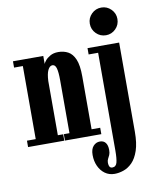

<svg xmlns="http://www.w3.org/2000/svg" viewBox="-104 -828 929 1154"><g transform="rotate(-10 360.0 -251.0)"><path d="M16 0V-39H69.5V-485H16V-523.5H201V-474.5Q202 -480 212.8 -493.8Q223.5 -507.5 243.8 -519.2Q264 -531 293.5 -531Q326.5 -531 353 -516.8Q379.5 -502.5 395 -466.2Q410.5 -430 410.5 -362V-39H463V0H241V-39H275.5V-361.5Q275.5 -411.5 268.8 -435.2Q262 -459 245.5 -459Q236.5 -459 229.5 -453Q222.5 -447 217 -435.5Q211.5 -424 208.5 -407.5Q205.5 -391 204.5 -370V-39H237V0ZM501 249Q467.5 249 442.5 231Q417.5 213 403.5 182.5Q389.5 152 389.5 114.5Q389.5 78.5 406.2 60.2Q423 42 446.5 42Q469 42 481 57.5Q493 73 493 102Q493 120.5 487.8 132Q482.5 143.5 477.2 153.2Q472 163 472 175.5Q472 184 473.8 191.8Q475.5 199.5 480.2 204.2Q485 209 493 209Q516 209 522.5 184.8Q529 160.5 529 111V-485H471V-523.5H664V20.5Q664 90 648.8 135Q633.5 180 609 204.8Q584.5 229.5 556 239.2Q527.5 249 501 249ZM594.5 -580.5Q559.5 -580.5 534.8 -605.2Q510 -630 510 -665.5Q510 -700 534.8 -724.8Q559.5 -749.5 594.5 -749.5Q629 -749.5 653.8 -724.8Q678.5 -700 678.5 -665.5Q678.5 -630 653.8 -605.2Q629 -580.5 594.5 -580.5Z"/></g></svg>

Font: Imbue Thin 10pt ExtraBold
Style: Regular
Weight: 800
Version: Version 1.102